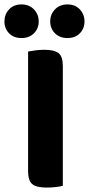

<svg xmlns="http://www.w3.org/2000/svg" viewBox="-57 -841 402 868"><path d="M154 7Q107 7 88.5 -9Q70 -25 70 -67V-608Q81 -610 101.5 -613Q122 -616 143 -616Q188 -616 207.5 -601Q227 -586 227 -542V-1Q216 2 196 4.5Q176 7 154 7ZM118 -744Q118 -712 96.5 -690.5Q75 -669 40 -669Q5 -669 -16 -690.5Q-37 -712 -37 -744Q-37 -776 -16 -798.5Q5 -821 40 -821Q75 -821 96.5 -798.5Q118 -776 118 -744ZM325 -744Q325 -712 304 -690.5Q283 -669 248 -669Q213 -669 191.5 -690.5Q170 -712 170 -744Q170 -776 191.5 -798.5Q213 -821 248 -821Q283 -821 304 -798.5Q325 -776 325 -744Z"/></svg>

Font: Baloo Bhaina 2
Style: Bold
Weight: 700
Designer: Yesha Goshar, Manish Minz, Shuchita Grover and Ek Type
Foundry: Ek Type
Version: Version 1.640;hotconv 1.0.111;makeotfexe 2.5.65597; ttfautoh